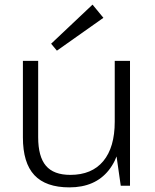

<svg xmlns="http://www.w3.org/2000/svg" viewBox="-20 -803 671 830"><path d="M145 -210Q145 -126 178.5 -86.5Q212 -47 284 -47Q377 -47 426.5 -106.5Q476 -166 476 -277L509 -343V-278Q509 -141 450 -67Q391 7 280 7Q178 7 128.5 -46Q79 -99 79 -209V-540H145ZM542 0H502L476 -182V-540H542ZM427 -726 226 -584 201 -614 380 -783Z"/></svg>

Font: Pathway Extreme 8pt Thin 12pt ExtraLight
Style: Regular
Weight: 250
Version: Version 1.001;gftools[0.9.26]